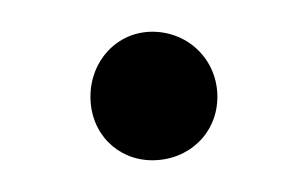

<svg xmlns="http://www.w3.org/2000/svg" viewBox="-20 -356 194 121"><path d="M76 -255C99 -255 117 -272 117 -295C117 -318 99 -336 76 -336C54 -336 37 -318 37 -295C37 -272 54 -255 76 -255Z"/></svg>

Font: Fixel Display Light
Style: Regular
Weight: 300
Designer: AlfaBravo + MacPaw
Foundry: Kyrylo Tkachov, Marchela Mozhyna, Serhii Makarenko, Maria Weinstein, Zakhar Kryvoshyya
Version: Version 1.211